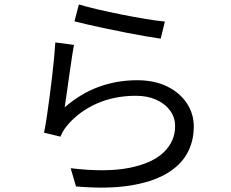

<svg xmlns="http://www.w3.org/2000/svg" viewBox="-20 -804 1040 864"><path d="M335 -784Q367 -774 418.5 -762Q470 -750 527.5 -738.5Q585 -727 637 -718.5Q689 -710 722 -707L703 -630Q675 -634 634.5 -641Q594 -648 548 -657Q502 -666 457 -675.5Q412 -685 375 -693.5Q338 -702 315 -708ZM313 -602Q308 -576 302.5 -538.5Q297 -501 291 -460Q285 -419 280 -382Q275 -345 271 -321Q344 -384 425.5 -413.5Q507 -443 597 -443Q674 -443 731 -415.5Q788 -388 820 -340.5Q852 -293 852 -234Q852 -167 821.5 -112.5Q791 -58 726.5 -21Q662 16 562 31.5Q462 47 322 35L298 -47Q457 -28 561 -48.5Q665 -69 716.5 -118.5Q768 -168 768 -236Q768 -276 745 -307Q722 -338 682.5 -355.5Q643 -373 592 -373Q494 -373 414.5 -337.5Q335 -302 282 -239Q271 -226 264 -213.5Q257 -201 252 -189L178 -207Q184 -235 190 -274.5Q196 -314 202 -359.5Q208 -405 213.5 -451Q219 -497 223 -539.5Q227 -582 229 -613Z"/></svg>

Font: Noto Sans JP Thin
Style: Regular
Weight: 400
Version: Version 2.004-H2;hotconv 1.0.118;makeotfexe 2.5.65603